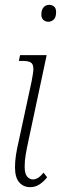

<svg xmlns="http://www.w3.org/2000/svg" viewBox="-20 -764 252 794"><path d="M180 -674Q168 -674 159.5 -681.5Q151 -689 151 -704Q151 -723 160 -733.5Q169 -744 184 -744Q195 -744 203.5 -737Q212 -730 212 -714Q212 -692 202 -683Q192 -674 180 -674ZM105 10Q77 10 59.5 -10Q42 -30 42 -72Q42 -97 46 -123Q50 -149 58 -183L111 -429Q114 -445 116 -458Q118 -471 118 -479Q118 -499 107.5 -505.5Q97 -512 75 -512H58L63 -536H173L98 -184Q91 -152 86.5 -126Q82 -100 82 -75Q82 -45 92.5 -33.5Q103 -22 116 -22Q138 -22 160 -50L175 -31Q161 -13 143.5 -1.5Q126 10 105 10Z"/></svg>

Font: Noto Serif ExtraCondensed ExtraLight
Style: Italic
Weight: 200
Width: 2
Italic angle: -12°
Designer: Monotype Design Team
Foundry: Monotype Imaging Inc.
Version: Version 2.014; ttfautohint (v1.8.4.7-5d5b)